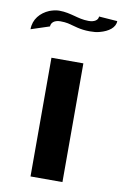

<svg xmlns="http://www.w3.org/2000/svg" viewBox="-132 -791 538 841"><g transform="rotate(10 137.0 -371.0)"><path d="M-47 -635 35 -662C35 -679 50 -692 76 -692C89 -692 100 -691 110 -689C141 -682 165 -671 210 -671C226 -671 241 -672 254 -676C292 -686 321 -707 321 -736L239 -742C239 -726 223 -715 197 -715C171 -715 151 -721 132 -726C112 -731 91 -737 63 -737C48 -737 34 -733 20 -728C-18 -712 -47 -680 -47 -635ZM65 0H207V-528H65Z"/></g></svg>

Font: Aerodynamic
Style: Regular
Weight: 500
Designer: Google
Version: Version 2.000980; 2014